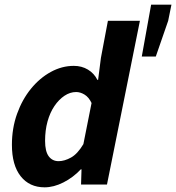

<svg xmlns="http://www.w3.org/2000/svg" viewBox="-20 -790 754 822"><path d="M171 12Q106 12 68.5 -35.5Q31 -83 31 -170Q31 -241 53 -302.5Q75 -364 112.5 -410Q150 -456 197.5 -482Q245 -508 296 -508Q330 -508 356.5 -492Q383 -476 397 -448H400L412 -542L442 -701H579L438 0H327L329 -65H326Q293 -30 251.5 -9Q210 12 171 12ZM231 -100Q256 -100 284 -115.5Q312 -131 337 -173L372 -349Q360 -374 342 -385Q324 -396 306 -396Q280 -396 256 -380Q232 -364 213 -336Q194 -308 183.5 -270Q173 -232 173 -187Q173 -142 188.5 -121Q204 -100 231 -100ZM587 -548 627 -770H714L700 -701L647 -548Z"/></svg>

Font: Source Sans 3
Style: Bold Italic
Weight: 700
Italic angle: -11°
Designer: Paul D. Hunt
Foundry: Adobe
Version: Version 3.052;hotconv 1.1.0;makeotfexe 2.6.0